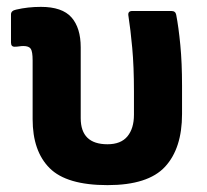

<svg xmlns="http://www.w3.org/2000/svg" viewBox="-20 -527 603 559"><path d="M293 12Q174 12 124.5 -37.5Q75 -87 75 -180V-351Q75 -377 69.5 -385Q64 -393 48 -393Q42 -393 36 -392Q30 -391 24 -391Q12 -390 12 -403V-485Q12 -496 27 -499Q61 -507 99 -507Q161 -507 188 -476.5Q215 -446 215 -389V-183Q215 -107 293 -107Q332 -107 351 -130Q370 -153 370 -193V-261Q370 -333 365 -387.5Q360 -442 354 -480Q351 -495 365 -495H479Q491 -495 493 -484Q500 -448 505 -396Q510 -344 510 -278V-195Q510 -95 460.5 -41.5Q411 12 293 12Z"/></svg>

Font: Sofia Sans ExtraBold
Style: Regular
Weight: 800
Designer: Botio Nikoltchev, Ani Petrova
Foundry: lettersoup
Version: Version 4.101; ttfautohint (v1.8.4.7-5d5b)